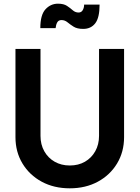

<svg xmlns="http://www.w3.org/2000/svg" viewBox="-20 -1011 758 1043"><path d="M359 12Q445 12 511.5 -24Q578 -60 616 -123Q654 -186 654 -266V-745H518V-273Q518 -226 497.5 -189.5Q477 -153 441.5 -132.5Q406 -112 359 -112Q313 -112 277 -132.5Q241 -153 220.5 -189.5Q200 -226 200 -273V-745H64V-266Q64 -186 102 -123Q140 -60 206.5 -24Q273 12 359 12ZM432 -854Q474 -854 497.5 -884.5Q521 -915 521 -986H437Q437 -969 429.5 -956Q422 -943 407 -943Q389 -943 375.5 -955Q362 -967 344 -979Q326 -991 295 -991Q255 -991 227 -960.5Q199 -930 199 -858H282Q284 -877 291 -889.5Q298 -902 314 -902Q332 -902 346.5 -890Q361 -878 380 -866Q399 -854 432 -854Z"/></svg>

Font: Plus Jakarta Sans
Style: Bold
Weight: 700
Designer: Gumpita Rahayu
Foundry: Tokotype
Version: Version 2.004; ttfautohint (v1.8.3)